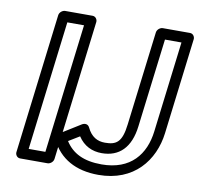

<svg xmlns="http://www.w3.org/2000/svg" viewBox="-80 -763 918 883"><g transform="rotate(10 379.5 -321.0)"><path d="M99 -25 173 -629H251L177 -25ZM46 0C45 11 53 25 68 25H196C207 25 222 15 224 0L304 -654C305 -665 297 -679 282 -679H154C143 -679 128 -669 126 -654ZM271 -92 322 -123C349 -82 388 -64 433 -64C514 -64 566 -114 578 -215L629 -629H706L654 -205C641 -96 577 -13 441 -13C357 -13 304 -40 271 -92ZM226 -120C215 -113 208 -98 214 -86C254 -6 328 37 435 37C601 37 688 -76 704 -205L759 -654C760 -665 752 -679 737 -679H610C599 -679 584 -669 582 -654L528 -215C518 -130 492 -114 439 -114C404 -114 375 -129 355 -171C348 -185 333 -186 321 -179Z"/></g></svg>

Font: Falling Sky
Style: ExtOuObl
Weight: 400
Designer: Paul D. Hunt
Foundry: Adobe Systems Incorporated
Version: Version 1.02